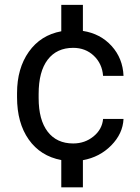

<svg xmlns="http://www.w3.org/2000/svg" viewBox="-20 -664 587 803"><path d="M286.1 -64Q335 -64 371.1 -93.5Q407.2 -123 411.1 -166.5H496.6Q493.7 -105 445.3 -55.9Q397 -6.8 326.7 5.9V119.6H236.3V5.4Q148.9 -11.2 100.1 -80.6Q51.3 -149.9 51.3 -257.3V-274.4Q51.3 -377.9 100.6 -447.5Q149.9 -517.1 236.3 -533.2V-643.6H326.7V-534.7Q399.9 -523.4 446.8 -471.7Q493.7 -419.9 496.6 -346.7H411.1Q407.2 -397.9 372.3 -430.9Q337.4 -463.9 286.1 -463.9Q217.3 -463.9 179.4 -414.3Q141.6 -364.7 141.6 -271V-253.9Q141.6 -162.6 179.4 -113.3Q217.3 -64 286.1 -64Z"/></svg>

Font: Roboto
Style: Currencies
Weight: 400
Designer: Google
Version: Version 2.137; 2017